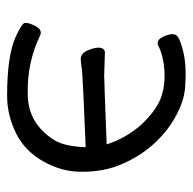

<svg xmlns="http://www.w3.org/2000/svg" viewBox="-21 -504 542 540"><g transform="rotate(90 250.0 -234.0)"><path d="M386 -263Q370 -315 331 -360Q291 -402 256.5 -415Q222 -428 180 -425.5Q138 -423 108 -408Q103 -405 95 -408Q87 -411 80 -429.5Q73 -448 78.5 -458Q84 -468 123.5 -478Q163 -488 221 -484Q259 -482 298 -462Q344 -439 381 -399.5Q418 -360 441 -307Q464 -255 463 -190Q463 -136 433.5 -84Q404 -32 353.5 -7.5Q303 17 249 17Q137 17 84 -7Q49 -23 45.5 -30.5Q42 -38 50 -56Q58 -74 66 -76.5Q74 -79 79 -76Q156 -39 244 -41Q326 -41 373 -114Q392 -143 394 -204Q202 -196 181 -194Q153 -190 145 -190Q130 -191 122 -209Q114 -227 114 -241Q115 -258 128 -258L192 -256Q206 -256 386 -263Z"/></g></svg>

Font: Moon Stars Kai T HW
Style: Regular
Weight: 400
Designer: GuiWonder
Version: Version 1.101